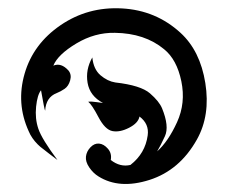

<svg xmlns="http://www.w3.org/2000/svg" viewBox="-20 -440 600 468"><path d="M50 -120Q19 -188 40 -260.5Q61 -333 127.5 -378.5Q194 -424 277 -419.5Q360 -415 420 -360Q468 -316 480.5 -237.5Q493 -159 460 -100Q418 -25 344.5 -1.5Q271 22 220 -10Q207 -18 197.5 -32Q188 -46 189.5 -58.5Q191 -71 200.5 -81Q210 -91 221.5 -90Q233 -89 243 -77.5Q253 -66 250 -50Q273 -32 298 -38Q334 -66 340 -110Q344 -138 320 -156Q317 -140 294.5 -128.5Q272 -117 254 -120.5Q236 -124 220 -154.5Q204 -185 195 -192Q203 -193 216 -191Q229 -189 231 -189Q199 -206 193.5 -238Q188 -270 205 -300Q208 -271 225 -256.5Q242 -242 261 -239Q323 -232 345.5 -212.5Q368 -193 375 -176Q393 -132 382 -108Q371 -84 363 -71Q390 -95 411.5 -142Q433 -189 422 -242Q411 -295 380 -320Q333 -359 260 -360Q211 -361 166 -334Q121 -307 110 -280Q129 -288 147 -268Q155 -258 151 -244Q147 -230 137.5 -223.5Q128 -217 118 -213Q92 -203 90 -170Q88 -174 80 -220Q71 -209 68 -180Q65 -151 73.5 -126Q82 -101 120 -50Q104 -62 99 -66Q94 -70 87.5 -75Q81 -80 78.5 -82Q76 -84 72 -88Q57 -103 50 -120Z"/></svg>

Font: SOV_mook
Style: Book
Weight: 400
Version: Version 1.00